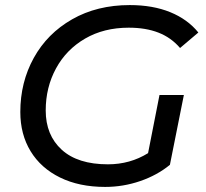

<svg xmlns="http://www.w3.org/2000/svg" viewBox="-20 -728 812 756"><path d="M608 -354H704L649 -79Q599 -38 532 -15Q465 8 394 8Q292 8 216.5 -29Q141 -66 100.5 -132.5Q60 -199 60 -287Q60 -404 113 -500Q166 -596 264 -652Q362 -708 491 -708Q582 -708 650.5 -680Q719 -652 761 -600L689 -539Q654 -580 604 -599.5Q554 -619 487 -619Q389 -619 315 -576Q241 -533 200.5 -458.5Q160 -384 160 -293Q160 -196 223 -138.5Q286 -81 405 -81Q492 -81 563 -125Z"/></svg>

Font: Idrija
Style: Italic
Weight: 500
Italic angle: -11.3°
Designer: Julieta Ulanovsky
Foundry: Julieta Ulanovsky
Version: Version 7.200